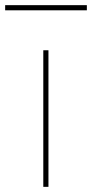

<svg xmlns="http://www.w3.org/2000/svg" viewBox="-68 -725 357 745"><path d="M100 0V-530H120V0ZM-48 -685V-705H269V-685Z"/></svg>

Font: Georama Extended Thin
Style: Regular
Weight: 100
Width: 7
Designer: Jean-Baptiste Levee
Foundry: Production Type
Version: Version 1.000